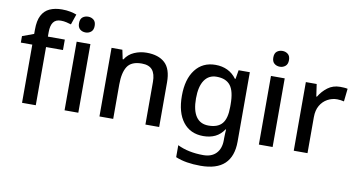

<svg xmlns="http://www.w3.org/2000/svg" viewBox="-91 -1005 2767 1485"><g transform="rotate(10 1292.5 -262.5)"><path d="M348 -457H215V0H107V-457H17V-508L107 -541V-575Q107 -645 128.5 -686.5Q150 -728 190.5 -746.5Q231 -765 287 -765Q323 -765 352.5 -759Q382 -753 402 -745L374 -663Q358 -668 337 -673Q316 -678 293 -678Q253 -678 234 -652Q215 -626 215 -574V-539H348Z M549 -539V0H441V-539ZM496 -745Q520 -745 538.5 -730.5Q557 -716 557 -683Q557 -651 538.5 -636Q520 -621 496 -621Q470 -621 452 -636Q434 -651 434 -683Q434 -716 452 -730.5Q470 -745 496 -745Z M990 -549Q1083 -549 1133.5 -502.5Q1184 -456 1184 -351V0H1076V-335Q1076 -398 1050 -429Q1024 -460 967 -460Q885 -460 854 -411.5Q823 -363 823 -271V0H715V-539H800L815 -467H821Q847 -509 893 -529Q939 -549 990 -549Z M1531 -549Q1583 -549 1625 -529Q1667 -509 1696 -469H1701L1713 -539H1801V6Q1801 122 1739 181Q1677 240 1550 240Q1492 240 1443.5 232Q1395 224 1354 207V113Q1440 155 1557 155Q1622 155 1658 117.5Q1694 80 1694 13V-5Q1694 -18 1695 -39Q1696 -60 1697 -71H1693Q1665 -29 1624.5 -9.5Q1584 10 1531 10Q1429 10 1372 -63.5Q1315 -137 1315 -269Q1315 -399 1372.5 -474Q1430 -549 1531 -549ZM1555 -460Q1493 -460 1459.5 -410.5Q1426 -361 1426 -267Q1426 -174 1459 -125.5Q1492 -77 1557 -77Q1630 -77 1664 -117Q1698 -157 1698 -248V-268Q1698 -371 1663.5 -415.5Q1629 -460 1555 -460Z M2075 -539V0H1967V-539ZM2022 -745Q2046 -745 2064.5 -730.5Q2083 -716 2083 -683Q2083 -651 2064.5 -636Q2046 -621 2022 -621Q1996 -621 1978 -636Q1960 -651 1960 -683Q1960 -716 1978 -730.5Q1996 -745 2022 -745Z M2509 -549Q2523 -549 2539.5 -548Q2556 -547 2568 -544L2557 -443Q2546 -446 2531 -448Q2516 -450 2503 -450Q2463 -450 2427.5 -430.5Q2392 -411 2370.5 -374Q2349 -337 2349 -283V0H2241V-539H2326L2340 -443H2345Q2371 -487 2412 -518Q2453 -549 2509 -549Z"/></g></svg>

Font: Noto Sans Nag Mundari Medium
Style: Regular
Weight: 500
Version: Version 1.000